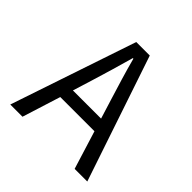

<svg xmlns="http://www.w3.org/2000/svg" viewBox="-172 -800 945 945"><g transform="rotate(45 300.0 -328.0)"><path d="M232 -367 201 -267H397L366 -367Q349 -422 332.5 -476.5Q316 -531 301 -588H297Q281 -531 265 -476.5Q249 -422 232 -367ZM32 0 253 -656H347L568 0H480L418 -200H180L117 0Z"/></g></svg>

Font: Source Code Pro
Style: Regular
Weight: 400
Monospace: yes
Designer: Paul D. Hunt, Teo Tuominen
Foundry: Adobe Systems Incorporated
Version: Version 2.030;PS 1.000;hotconv 16.6.51;makeotf.lib2.5.65220